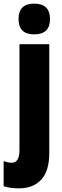

<svg xmlns="http://www.w3.org/2000/svg" viewBox="-60 -796 341 1056"><path d="M128 -607Q215 -607 215 -691Q215 -776 128 -776Q42 -776 42 -691Q42 -607 128 -607ZM211 45V-553H47V31Q47 99 4 99Q-16 99 -40 90V228Q-20 235 2 237.5Q24 240 44 240Q122 240 166.5 192.5Q211 145 211 45Z"/></svg>

Font: Noto Sans Display Condensed Black
Style: Regular
Weight: 900
Width: 3
Designer: Monotype Design team
Foundry: Monotype Imaging Inc.
Version: 1.000